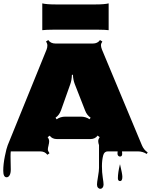

<svg xmlns="http://www.w3.org/2000/svg" viewBox="-24 -913 911 1158"><path d="M571.3 -733.9H293.9Q256.8 -733.9 231 -731V-892.6Q256.3 -886.2 314.5 -886.2H550.3Q606 -886.2 631.3 -892.6V-731Q606 -733.9 571.3 -733.9ZM39.6 31.2 41 108.9Q41 132.3 33.7 144.3Q26.4 156.2 16.1 156.2Q-4.4 156.2 -4.4 116.7Q-4.4 77.1 5.4 29.1Q15.1 -19 22.5 -37.1L256.8 -613.8Q261.7 -626.5 261.7 -638.7Q261.7 -650.9 253.4 -662.6L267.1 -671.4Q281.2 -650.4 311 -650.4H535.6Q564.9 -650.4 579.1 -671.4L593.3 -662.6Q585 -650.9 585 -640.1Q585 -629.4 590.8 -614.3L832 -36.6Q843.3 -9.3 866.7 6.3L860.8 15.6Q836.9 0 807.6 0H711.9Q712.9 10.7 712.9 15.1Q712.9 31.2 699.7 31.2Q693.8 31.2 689.2 26.6Q684.6 22 684.6 13.4Q684.6 4.9 685.5 0H626.5Q605 0 598.6 23.4Q590.8 52.2 590.8 89.6Q590.8 127 595.7 157.7Q600.6 188.5 600.6 200Q600.6 211.4 595 218.5Q589.4 225.6 581.1 225.6Q572.8 225.6 566.9 218.8Q561 211.9 561 199.7Q561 187.5 567.1 152.3Q573.2 117.2 573.2 99.6V-37.6Q568.4 -50.8 568.4 -62Q568.4 -73.2 577.1 -85.9L564.5 -95.2Q549.8 -74.2 520.5 -74.2H319.8Q290.5 -74.2 275.9 -94.7L263.2 -85.9Q272.5 -72.8 272.5 -61.5Q272.5 -50.3 269 -37.6V-37.1Q264.6 -20.5 264.6 -11.7Q264.6 -2.9 274.4 11.2L261.7 20.5Q247.1 0 217.8 0H41Q39.6 9.3 39.6 31.2ZM370.1 -209.5H463.4Q492.7 -209.5 516.1 -193.8L522.5 -203.1Q499.5 -218.8 489.3 -246.6L427.2 -405.3Q416.5 -433.1 416 -461.9H409.7Q408.7 -429.7 399.9 -405.3L343.8 -247.1Q333.5 -218.8 311 -203.1L317.4 -193.4Q340.3 -209.5 370.1 -209.5ZM687 161.6Q687 127.9 699.7 77.1Q713.9 135.7 713.9 153.3Q713.9 179.2 700.4 179.2Q687 179.2 687 161.6Z"/></svg>

Font: Nosifer Caps
Style: Regular
Weight: 800
Version: Version 001.002